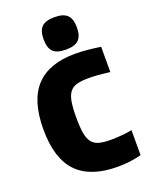

<svg xmlns="http://www.w3.org/2000/svg" viewBox="-184 -1108 948 1214"><g transform="rotate(-20 290.5 -501.0)"><path d="M338 -796Q277 -796 251.5 -822Q226 -848 226 -905Q226 -962 251.5 -988Q277 -1014 338 -1014Q398 -1014 424 -988Q450 -962 450 -905Q450 -848 424 -822Q398 -796 338 -796ZM394 12Q210 12 120 -81Q30 -174 30 -370Q30 -565 118 -658.5Q206 -752 381 -752Q417 -752 457.5 -748.5Q498 -745 552 -737V-567Q524 -570 503.5 -572.5Q483 -575 466.5 -576Q450 -577 436.5 -577.5Q423 -578 410 -578Q362 -578 331.5 -570Q301 -562 283 -539.5Q265 -517 258 -476Q251 -435 251 -369Q251 -304 258 -264Q265 -224 283 -201.5Q301 -179 331.5 -171Q362 -163 409 -163Q443 -163 484 -166.5Q525 -170 552 -176V-8Q520 1 478 6.5Q436 12 394 12Z"/></g></svg>

Font: Encode Sans Narrow
Style: Black
Weight: 900
Designer: Pablo Impallari, Andres Torresi
Foundry: Pablo Impallari, Andres Torresi
Version: Version 1.000; ttfautohint (v1.00) -l 8 -r 50 -G 200 -x 14 -